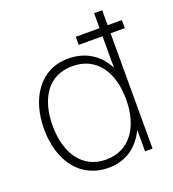

<svg xmlns="http://www.w3.org/2000/svg" viewBox="-138 -856 881 978"><g transform="rotate(-20 302.0 -367.0)"><path d="M604.2 -668.8H527.1V-750H483.3V-668.8H354.2V-625H483.3V-454.2C444.8 -530.2 375 -578.1 278.1 -578.1C127.1 -578.1 41.7 -447.9 41.7 -282.3C41.7 -113.5 127.1 15.6 286.5 15.6C380.2 15.6 449 -36.5 486.5 -116.7V0H527.1V-625H604.2ZM286.5 -28.1C156.2 -28.1 88.5 -137.5 88.5 -282.3C88.5 -426 152.1 -534.4 286.5 -534.4C417.7 -534.4 486.5 -429.2 486.5 -282.3C486.5 -137.5 418.8 -28.1 286.5 -28.1Z"/></g></svg>

Font: Manrope3 Thin
Style: Regular
Weight: 100
Width: 4
Designer: Mikhail Sharanda
Foundry: Mikhail Sharanda
Version: Version 3.000;PS 003.000;hotconv 1.0.88;makeotf.lib2.5.64775